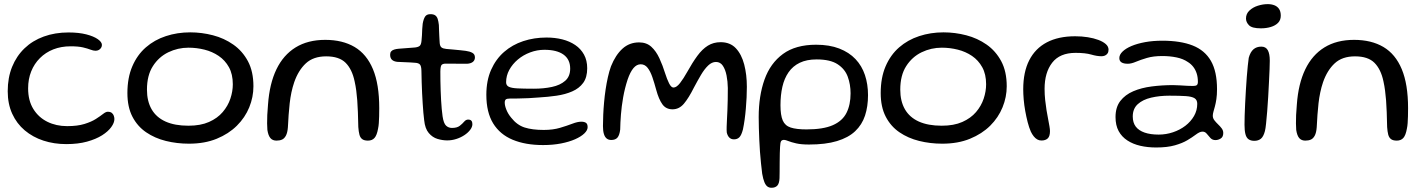

<svg xmlns="http://www.w3.org/2000/svg" viewBox="-20 -654 6732 908"><path d="M293.5 27.5Q235.5 27.5 185.2 11Q135 -5.5 97 -37.5Q59 -69.5 37.8 -116Q16.5 -162.5 16.5 -222.5Q16.5 -286.5 37.2 -337.8Q58 -389 96 -425.5Q134 -462 187 -481.2Q240 -500.5 304 -500.5Q352.5 -500.5 387.8 -491.5Q423 -482.5 442.5 -468.8Q462 -455 462 -441.5Q462 -434 457.8 -427.5Q453.5 -421 446.8 -417.5Q440 -414 432 -414Q421.5 -414 408 -419.2Q394.5 -424.5 372.5 -429.8Q350.5 -435 314 -435Q269 -435 232.2 -420.5Q195.5 -406 168.8 -379.2Q142 -352.5 127.5 -316.2Q113 -280 113 -236Q113 -178.5 137.5 -138.8Q162 -99 203.8 -78.2Q245.5 -57.5 297.5 -57.5Q346.5 -57.5 379.5 -67.8Q412.5 -78 433.5 -91.5Q454.5 -105 467.5 -115.2Q480.5 -125.5 489.5 -125.5Q502 -125.5 508.8 -120Q515.5 -114.5 518.2 -106.5Q521 -98.5 521 -91Q521 -73.5 506.2 -53Q491.5 -32.5 462.8 -14.2Q434 4 391.5 15.8Q349 27.5 293.5 27.5Z M873.5 25.5Q816.5 25.5 764.2 12.5Q712 -0.5 671 -28.5Q630 -56.5 606.2 -102.2Q582.5 -148 582.5 -214Q582.5 -286.5 605.8 -340.5Q629 -394.5 669.8 -430Q710.5 -465.5 764.5 -483.2Q818.5 -501 879.5 -501Q934 -501 987 -487.2Q1040 -473.5 1083.2 -443.2Q1126.5 -413 1152.5 -364.5Q1178.5 -316 1178.5 -246Q1178.5 -195 1158.8 -146.5Q1139 -98 1100.2 -59.5Q1061.5 -21 1004.8 2.2Q948 25.5 873.5 25.5ZM871 -59.5Q928.5 -59.5 968.5 -77.2Q1008.5 -95 1033.2 -124Q1058 -153 1069.5 -187.5Q1081 -222 1081 -255.5Q1081 -303 1062.8 -336Q1044.5 -369 1014.2 -389.5Q984 -410 947 -419.2Q910 -428.5 871.5 -428.5Q821 -428.5 776 -406.8Q731 -385 703 -341.2Q675 -297.5 675 -230Q675 -175.5 697 -137.2Q719 -99 762.8 -79.2Q806.5 -59.5 871 -59.5Z M1287.5 11Q1269 11 1258.8 -1Q1248.5 -13 1244.5 -39.5Q1243.5 -53 1243.2 -70.5Q1243 -88 1244 -110.2Q1245 -132.5 1247.5 -160Q1254.5 -258 1287.2 -326Q1320 -394 1378 -429.8Q1436 -465.5 1518 -465.5Q1600 -465.5 1657 -431.8Q1714 -398 1743.8 -326.8Q1773.5 -255.5 1773.5 -142.5Q1773.5 -121.5 1773 -103.8Q1772.5 -86 1771.5 -71.8Q1770.5 -57.5 1768 -46Q1762.5 -14.5 1751.2 -1.8Q1740 11 1720 11Q1702.5 11 1693 4Q1683.5 -3 1679.8 -17.2Q1676 -31.5 1674.5 -53Q1673.5 -93.5 1672.5 -124.2Q1671.5 -155 1669.5 -179.5Q1667.5 -204 1664.8 -225.5Q1662 -247 1657 -269.5Q1645 -326.5 1614.5 -357Q1584 -387.5 1522.5 -387.5Q1462 -387.5 1426.5 -354.5Q1391 -321.5 1371.5 -265.5Q1363.5 -242 1358.2 -217Q1353 -192 1350 -165.5Q1347 -139 1345 -110.8Q1343 -82.5 1341.5 -52Q1339.5 -26.5 1332.2 -12.8Q1325 1 1314 6Q1303 11 1287.5 11Z M2095 10Q2073 10 2049.2 3Q2025.5 -4 2007.8 -24.8Q1990 -45.5 1986 -85.5Q1984 -101 1982.2 -121Q1980.5 -141 1979 -164.5Q1977.5 -188 1976.2 -213.2Q1975 -238.5 1974.2 -265.2Q1973.5 -292 1973 -319Q1972.5 -341.5 1966 -348.8Q1959.5 -356 1944.5 -357Q1935 -358 1919.2 -358.8Q1903.5 -359.5 1887.2 -360.2Q1871 -361 1858.5 -361.5Q1841.5 -363.5 1833.2 -371.8Q1825 -380 1825 -395Q1825 -405 1829.8 -410.8Q1834.5 -416.5 1843.8 -419.5Q1853 -422.5 1865 -423.5Q1893 -425.5 1910.5 -427Q1928 -428.5 1943 -429.5Q1959.5 -431.5 1965.8 -438Q1972 -444.5 1973.5 -462Q1975 -472.5 1975.5 -487.2Q1976 -502 1976.8 -516.8Q1977.5 -531.5 1979 -542Q1983 -564.5 1990.5 -575.8Q1998 -587 2015.5 -587Q2030 -587 2038 -581.5Q2046 -576 2049.8 -564.8Q2053.5 -553.5 2055.5 -536Q2056 -519.5 2056.5 -506.5Q2057 -493.5 2057.5 -483.5Q2058 -473.5 2058.5 -465.2Q2059 -457 2059.5 -449.5Q2061 -435 2068.2 -429.5Q2075.5 -424 2091 -422.5Q2104.5 -421.5 2122.2 -419.8Q2140 -418 2156.5 -416.5Q2173 -415 2182.5 -413.5Q2201.5 -411 2213.8 -404.2Q2226 -397.5 2226 -382.5Q2226 -369 2216.2 -361.2Q2206.5 -353.5 2189 -352.5Q2155.5 -352 2127.8 -352.8Q2100 -353.5 2085.5 -353Q2073.5 -352.5 2068.2 -346.8Q2063 -341 2062.5 -316Q2062.5 -294 2062.8 -271Q2063 -248 2064 -225Q2065 -202 2066 -180.2Q2067 -158.5 2069 -139Q2071 -119.5 2073 -104Q2078 -70.5 2089.5 -59.8Q2101 -49 2117.5 -49Q2141.5 -49 2154.2 -59Q2167 -69 2175.2 -78.8Q2183.5 -88.5 2194 -88.5Q2204.5 -88.5 2209.2 -83Q2214 -77.5 2214 -67Q2214 -53.5 2203.5 -39.8Q2193 -26 2176 -14.8Q2159 -3.5 2138 3.2Q2117 10 2095 10Z M2548 32Q2465 32 2404.8 7Q2344.5 -18 2312.2 -70.5Q2280 -123 2280 -205.5Q2280 -273 2302.5 -323.8Q2325 -374.5 2364 -408.5Q2403 -442.5 2454.5 -459.5Q2506 -476.5 2564.5 -476.5Q2604.5 -476.5 2639.2 -467.8Q2674 -459 2700.5 -441Q2727 -423 2742 -395.5Q2757 -368 2757 -331Q2757 -288 2738 -262Q2719 -236 2686.2 -221.8Q2653.5 -207.5 2612.5 -201.5Q2571.5 -195.5 2527.5 -193Q2507.5 -191 2480.5 -189.8Q2453.5 -188.5 2429.2 -188.2Q2405 -188 2392.5 -188Q2377.5 -188 2372.2 -183.8Q2367 -179.5 2367 -168.5Q2367 -154.5 2374.8 -135Q2382.5 -115.5 2397.5 -97.5Q2425 -62.5 2461.2 -51Q2497.5 -39.5 2551.5 -39.5Q2595 -39.5 2628.5 -49.5Q2662 -59.5 2686.8 -69Q2711.5 -78.5 2729 -78.5Q2743 -78.5 2751 -73.2Q2759 -68 2759 -52.5Q2759 -38 2743.5 -23Q2728 -8 2699.8 4.5Q2671.5 17 2633 24.5Q2594.5 32 2548 32ZM2505 -234.5Q2551 -234.5 2590 -242.8Q2629 -251 2652.8 -271.8Q2676.5 -292.5 2676.5 -329.5Q2676.5 -373 2645 -395.8Q2613.5 -418.5 2554.5 -418.5Q2520 -418.5 2487.2 -406.2Q2454.5 -394 2429 -372.5Q2403.5 -351 2388.5 -323.5Q2373.5 -296 2373.5 -265Q2373.5 -250 2386 -243.8Q2398.5 -237.5 2427.2 -236Q2456 -234.5 2505 -234.5Z M2870.5 8Q2857.5 8 2848.8 0.8Q2840 -6.5 2835.8 -21Q2831.5 -35.5 2831.5 -58Q2831.5 -82.5 2832.8 -111Q2834 -139.5 2836.8 -170Q2839.5 -200.5 2844 -230.8Q2848.5 -261 2854.8 -289Q2861 -317 2869.5 -340.5Q2891 -394 2923.8 -423.8Q2956.5 -453.5 3002.5 -453.5Q3037.5 -453.5 3060.2 -432.8Q3083 -412 3098.5 -378.2Q3114 -344.5 3126 -306Q3134 -280.5 3144 -260.2Q3154 -240 3165 -240Q3179.5 -240 3196 -261.2Q3212.5 -282.5 3229.5 -313Q3254.5 -358 3277.8 -389.8Q3301 -421.5 3327.5 -438Q3354 -454.5 3388 -454.5Q3433 -454.5 3460 -425.8Q3487 -397 3499.5 -349Q3512 -301 3512 -243.5Q3512 -219.5 3510.8 -193.2Q3509.5 -167 3507.2 -140.2Q3505 -113.5 3501.5 -88.5Q3498 -63.5 3493.5 -42Q3486.5 -15 3476.8 -5Q3467 5 3451 5Q3437.5 5 3429 -3.5Q3420.5 -12 3417 -27.5Q3416 -39 3416.5 -54.8Q3417 -70.5 3418 -89.8Q3419 -109 3420 -132Q3421 -155 3421.5 -181.5Q3422 -208 3422 -238Q3421.5 -269 3416 -297Q3410.5 -325 3398.5 -343Q3386.5 -361 3366 -361Q3346.5 -361 3329 -344.2Q3311.5 -327.5 3295.2 -300Q3279 -272.5 3262 -240.5Q3237 -190.5 3214.5 -163.8Q3192 -137 3160.5 -137Q3129.5 -137 3112.5 -160.8Q3095.5 -184.5 3083.5 -228.5Q3074.5 -262 3065 -289.5Q3055.5 -317 3042.5 -333.5Q3029.5 -350 3010 -350Q2991 -350 2975.8 -332Q2960.5 -314 2948 -277.5Q2934.5 -236 2927 -193.5Q2919.5 -151 2916.5 -112Q2913.5 -73 2913 -41.5Q2910 -15.5 2900.5 -3.8Q2891 8 2870.5 8Z M3628.5 234Q3617.5 234 3609.2 228Q3601 222 3595 207.5Q3589 193 3584.5 167.5Q3581.5 144 3578.8 117.5Q3576 91 3574 63.2Q3572 35.5 3570.8 7.2Q3569.5 -21 3568.8 -48.2Q3568 -75.5 3568 -100.5Q3568 -200.5 3595.5 -277.8Q3623 -355 3682.8 -398.8Q3742.5 -442.5 3839.5 -442.5Q3902.5 -442.5 3949 -424.5Q3995.5 -406.5 4025.8 -374.5Q4056 -342.5 4070.5 -299Q4085 -255.5 4085 -204Q4085 -150.5 4070.8 -107.2Q4056.5 -64 4024.2 -33.5Q3992 -3 3938.2 13.2Q3884.5 29.5 3805.5 29.5Q3769 29.5 3745.2 24Q3721.5 18.5 3708 13Q3694.5 7.5 3688 7.5Q3678.5 7.5 3674.2 13.2Q3670 19 3669 41Q3668 50.5 3667.8 71.2Q3667.5 92 3667.2 115.5Q3667 139 3667 159.2Q3667 179.5 3666.5 188.5Q3665.5 213.5 3656 223.8Q3646.5 234 3628.5 234ZM3794 -42Q3873 -42 3918.5 -62Q3964 -82 3983.2 -120.2Q4002.5 -158.5 4002.5 -212.5Q4002.5 -254.5 3989.2 -291Q3976 -327.5 3941.2 -350.2Q3906.5 -373 3842 -373Q3795 -373 3762.2 -357.2Q3729.5 -341.5 3709.2 -312.2Q3689 -283 3680 -243.5Q3671 -204 3671 -156.5Q3671 -109 3681.8 -84.2Q3692.5 -59.5 3719.5 -50.8Q3746.5 -42 3794 -42Z M4436 25.5Q4379 25.5 4326.8 12.5Q4274.5 -0.5 4233.5 -28.5Q4192.5 -56.5 4168.8 -102.2Q4145 -148 4145 -214Q4145 -286.5 4168.2 -340.5Q4191.5 -394.5 4232.2 -430Q4273 -465.5 4327 -483.2Q4381 -501 4442 -501Q4496.5 -501 4549.5 -487.2Q4602.5 -473.5 4645.8 -443.2Q4689 -413 4715 -364.5Q4741 -316 4741 -246Q4741 -195 4721.2 -146.5Q4701.5 -98 4662.8 -59.5Q4624 -21 4567.2 2.2Q4510.5 25.5 4436 25.5ZM4433.5 -59.5Q4491 -59.5 4531 -77.2Q4571 -95 4595.8 -124Q4620.5 -153 4632 -187.5Q4643.5 -222 4643.5 -255.5Q4643.5 -303 4625.2 -336Q4607 -369 4576.8 -389.5Q4546.5 -410 4509.5 -419.2Q4472.5 -428.5 4434 -428.5Q4383.5 -428.5 4338.5 -406.8Q4293.5 -385 4265.5 -341.2Q4237.5 -297.5 4237.5 -230Q4237.5 -175.5 4259.5 -137.2Q4281.5 -99 4325.2 -79.2Q4369 -59.5 4433.5 -59.5Z M4905 10.5Q4894 10.5 4885 5.2Q4876 0 4868.5 -9.5Q4861 -19 4855 -31.5Q4846.5 -51 4840 -76.2Q4833.5 -101.5 4828.5 -129.2Q4823.5 -157 4821.2 -183.8Q4819 -210.5 4819 -232Q4819 -313.5 4847.5 -369.2Q4876 -425 4930.8 -453.8Q4985.5 -482.5 5064.5 -482.5Q5096 -482.5 5124.2 -478Q5152.5 -473.5 5174.5 -465.2Q5196.5 -457 5209.5 -445.5Q5222.5 -434 5222.5 -419Q5222.5 -408 5217.5 -401Q5212.5 -394 5205 -391Q5197.5 -388 5189 -388Q5168 -388 5140.5 -396Q5113 -404 5066.5 -404Q4992 -404 4956 -357.5Q4920 -311 4920 -234Q4920 -206.5 4922.8 -181Q4925.5 -155.5 4929.2 -132.8Q4933 -110 4936.8 -90.8Q4940.5 -71.5 4943 -57Q4945.5 -42.5 4945.5 -34Q4945.5 -9.5 4935 0.5Q4924.5 10.5 4905 10.5Z M5447.5 43.5Q5407.5 43.5 5372.8 35.5Q5338 27.5 5311.5 10.2Q5285 -7 5270.2 -34.2Q5255.5 -61.5 5255.5 -100.5Q5255.5 -147 5278.2 -176.5Q5301 -206 5339.5 -222.5Q5378 -239 5426.8 -245.2Q5475.5 -251.5 5527 -251.5Q5544 -251.5 5561.8 -250.2Q5579.5 -249 5595.2 -248.2Q5611 -247.5 5622 -247.5Q5635.5 -247.5 5640.2 -251.8Q5645 -256 5645 -267Q5645 -289.5 5639.2 -307Q5633.5 -324.5 5623 -338Q5612.5 -351.5 5598 -360.5Q5575.5 -376 5544 -382.5Q5512.5 -389 5476.5 -389Q5434.5 -389 5404 -380Q5373.5 -371 5351.8 -361.8Q5330 -352.5 5313.5 -352.5Q5294 -352.5 5283.8 -359Q5273.5 -365.5 5273.5 -379.5Q5273.5 -395.5 5288.8 -410.2Q5304 -425 5331.2 -436.5Q5358.5 -448 5395.8 -454.8Q5433 -461.5 5476.5 -461.5Q5563 -461.5 5620.5 -438.8Q5678 -416 5706.8 -365.8Q5735.5 -315.5 5735.5 -232.5Q5735.5 -205.5 5732.5 -185.5Q5729.5 -165.5 5725.5 -150.8Q5721.5 -136 5718.5 -125.5Q5715.5 -115 5715.5 -106.5Q5715.5 -95 5723 -85.2Q5730.5 -75.5 5740.2 -66.2Q5750 -57 5757.5 -47Q5765 -37 5765 -25Q5765 -6.5 5753 1Q5741 8.5 5728 8.5Q5713.5 8.5 5704.2 -1.5Q5695 -11.5 5687 -21.5Q5679 -31.5 5667 -31.5Q5660 -31.5 5652.2 -28Q5644.5 -24.5 5632.5 -15.5Q5618 -4.5 5595 9.2Q5572 23 5536.2 33.2Q5500.5 43.5 5447.5 43.5ZM5459.5 -17.5Q5494.5 -17.5 5527.2 -28.5Q5560 -39.5 5585.8 -59.2Q5611.5 -79 5626.8 -105.5Q5642 -132 5642 -163Q5642 -181.5 5629.2 -189.5Q5616.5 -197.5 5587.8 -199.5Q5559 -201.5 5510 -201.5Q5463.5 -201.5 5424 -192.2Q5384.5 -183 5360.8 -161.5Q5337 -140 5337 -103Q5337 -74 5351.2 -55.2Q5365.5 -36.5 5393 -27Q5420.5 -17.5 5459.5 -17.5Z M5912 12Q5895 12 5884.5 4.5Q5874 -3 5869.8 -20Q5865.5 -37 5865.5 -64Q5865.5 -81.5 5866.2 -107.5Q5867 -133.5 5868.5 -164.5Q5870 -195.5 5872 -227.8Q5874 -260 5876.2 -289.8Q5878.5 -319.5 5881 -343.2Q5883.5 -367 5885.5 -380.5Q5893 -408 5907.8 -420.8Q5922.5 -433.5 5945 -433.5Q5966 -433.5 5975.5 -416.8Q5985 -400 5985 -367Q5985 -353 5984 -326.2Q5983 -299.5 5981.2 -265.8Q5979.5 -232 5977.5 -196.2Q5975.5 -160.5 5972.8 -127.8Q5970 -95 5967.5 -70Q5965 -45 5962 -34Q5955 -7.5 5942.8 2.2Q5930.5 12 5912 12ZM5943 -520Q5901 -520 5886.8 -534.5Q5872.5 -549 5872.5 -566.5Q5872.5 -589 5888.8 -604.2Q5905 -619.5 5928.8 -627Q5952.5 -634.5 5975.5 -634.5Q5993 -634.5 6007 -629Q6021 -623.5 6029 -611.5Q6037 -599.5 6037 -580Q6037 -559 6024.2 -546Q6011.5 -533 5990 -526.5Q5968.5 -520 5943 -520Z M6153 11Q6134.5 11 6124.2 -1Q6114 -13 6110 -39.5Q6109 -53 6108.8 -70.5Q6108.5 -88 6109.5 -110.2Q6110.5 -132.5 6113 -160Q6120 -258 6152.8 -326Q6185.5 -394 6243.5 -429.8Q6301.5 -465.5 6383.5 -465.5Q6465.5 -465.5 6522.5 -431.8Q6579.5 -398 6609.2 -326.8Q6639 -255.5 6639 -142.5Q6639 -121.5 6638.5 -103.8Q6638 -86 6637 -71.8Q6636 -57.5 6633.5 -46Q6628 -14.5 6616.8 -1.8Q6605.5 11 6585.5 11Q6568 11 6558.5 4Q6549 -3 6545.2 -17.2Q6541.5 -31.5 6540 -53Q6539 -93.5 6538 -124.2Q6537 -155 6535 -179.5Q6533 -204 6530.2 -225.5Q6527.5 -247 6522.5 -269.5Q6510.5 -326.5 6480 -357Q6449.5 -387.5 6388 -387.5Q6327.5 -387.5 6292 -354.5Q6256.5 -321.5 6237 -265.5Q6229 -242 6223.8 -217Q6218.5 -192 6215.5 -165.5Q6212.5 -139 6210.5 -110.8Q6208.5 -82.5 6207 -52Q6205 -26.5 6197.8 -12.8Q6190.5 1 6179.5 6Q6168.5 11 6153 11Z"/></svg>

Font: Gluten Thin Light
Style: Regular
Weight: 300
Version: Version 1.300